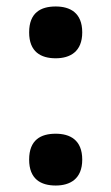

<svg xmlns="http://www.w3.org/2000/svg" viewBox="-20 -565 344 593"><path d="M152 -385C196 -385 234 -405 234 -465C234 -526 196 -545 152 -545C106 -545 70 -526 70 -465C70 -405 106 -385 152 -385ZM152 8C196 8 234 -12 234 -72C234 -133 196 -152 152 -152C106 -152 70 -133 70 -72C70 -12 106 8 152 8Z"/></svg>

Font: Noto Serif Georgian Bold
Style: Regular
Weight: 700
Designer: Monotype Design Team, Akaki Razmadze
Foundry: Google LLC
Version: Version 2.003